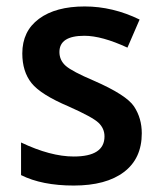

<svg xmlns="http://www.w3.org/2000/svg" viewBox="-20 -571 506 601"><path d="M45.9 -22.9V-125Q138.2 -81.1 210.9 -81.1Q307.1 -81.1 307.1 -144Q307.1 -168.9 288.3 -186.8Q269.5 -204.6 194.8 -237.8Q107.4 -274.9 78.6 -311Q49.8 -347.2 49.8 -403.8Q49.8 -473.6 102.1 -512.2Q154.3 -550.8 245.1 -550.8Q333 -550.8 417 -509.8L378.9 -421.9Q298.8 -459 244.1 -459Q166 -459 166 -408.2Q166 -382.3 186 -364.7Q206.1 -347.2 272.9 -318.8Q376 -273.9 399.9 -237.3Q423.8 -200.7 423.8 -153.8Q423.8 -74.7 367.9 -32.5Q312 9.8 210.9 9.8Q111.3 9.8 45.9 -22.9Z"/></svg>

Font: Droid Sans TV
Style: Bold
Weight: 600
Version: Version 1.00